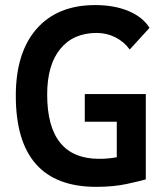

<svg xmlns="http://www.w3.org/2000/svg" viewBox="-20 -723 626 753"><path d="M357.4 9.8Q42 9.8 42 -347.7Q42 -517.1 123.8 -610.1Q205.6 -703.1 353.5 -703.1Q428.2 -703.1 484.1 -679.7Q540 -656.2 566.4 -613.8L488.8 -528.8Q466.3 -559.6 432.4 -576.7Q398.4 -593.8 359.4 -593.8Q267.1 -593.8 216.1 -530.8Q165 -467.8 165 -352.5Q165 -100.1 369.1 -100.1Q388.2 -100.1 405.5 -101.8Q422.9 -103.5 438 -106.4V-245.6H312.5V-354H551.8V-19.5Q530.8 -13.2 478 -1.7Q425.3 9.8 357.4 9.8Z"/></svg>

Font: Caskaydia Cove SemiBold
Style: Regular
Weight: 600
Monospace: yes
Designer: Aaron Bell
Foundry: Saja Typeworks
Version: Version 4.300; ttfautohint (v1.8.3)